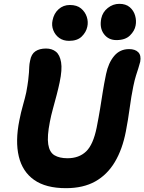

<svg xmlns="http://www.w3.org/2000/svg" viewBox="-20 -968 753 1001"><path d="M324 13Q219 13 158 -30Q97 -73 78 -152.5Q59 -232 81 -341Q89 -382 100 -420.5Q111 -459 117 -487Q124 -525 127 -549.5Q130 -574 131 -590Q132 -606 132.5 -620Q133 -634 137 -652Q143 -686 164.5 -700.5Q186 -715 220 -715Q251 -715 271.5 -698.5Q292 -682 298.5 -643.5Q305 -605 291 -539Q285 -510 275.5 -473.5Q266 -437 256 -401Q246 -365 240 -333Q225 -257 231.5 -215.5Q238 -174 264 -158.5Q290 -143 332 -143Q392 -143 429 -178.5Q466 -214 484 -303Q495 -359 502 -402Q509 -445 515.5 -487Q522 -529 533 -582Q545 -640 575 -676Q605 -712 653 -712Q685 -712 701 -695.5Q717 -679 711 -646Q707 -630 701.5 -613Q696 -596 689 -574Q682 -552 675 -518Q664 -464 656 -404Q648 -344 636 -282Q618 -189 578.5 -123Q539 -57 476.5 -22Q414 13 324 13ZM587 -759Q545 -759 521.5 -791Q498 -823 508 -872Q515 -905 542 -926.5Q569 -948 602 -948Q636 -948 656.5 -930.5Q677 -913 684.5 -886.5Q692 -860 687 -835Q682 -807 657.5 -783Q633 -759 587 -759ZM340 -755Q310 -755 289 -770Q268 -785 258 -810Q248 -835 254 -862Q261 -898 285.5 -920Q310 -942 344 -942Q381 -942 402.5 -924Q424 -906 432.5 -880Q441 -854 435 -828Q429 -800 406 -777.5Q383 -755 340 -755Z"/></svg>

Font: Shantell Sans Light
Style: Bold Italic
Weight: 700
Italic angle: -11°
Version: Version 1.011;[c5ecc13dd]